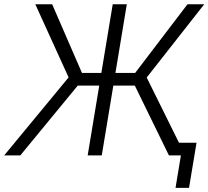

<svg xmlns="http://www.w3.org/2000/svg" viewBox="-41 -748 1003 924"><path d="M569.3 -727.5 448.7 0H380.9L501.5 -727.5ZM-21 0 289.1 -375.5 128.9 -727.5H210L353.5 -397H609.4L861.3 -727.5H941.9L665 -375L850.6 0H772L607.9 -335.9H333L56.6 0ZM803.7 156.2 829.6 0H787.6L797.9 -61H904.8L868.7 156.2Z"/></svg>

Font: Inter 20pt Light
Style: Italic
Weight: 300
Italic angle: -9.3988°
Version: Version 4.001;git-66647c0bb